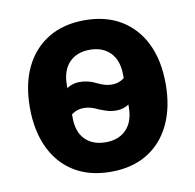

<svg xmlns="http://www.w3.org/2000/svg" viewBox="-67 -605 697 685"><g transform="rotate(-10 282.0 -262.5)"><path d="M282 12Q205 12 150 -21.5Q95 -55 65.5 -117Q36 -179 36 -263Q36 -348 65.5 -409Q95 -470 150 -503.5Q205 -537 282 -537Q359 -537 414 -503.5Q469 -470 498.5 -409Q528 -348 528 -263Q528 -179 498.5 -117Q469 -55 414 -21.5Q359 12 282 12ZM282 -95Q329 -95 356.5 -123.5Q384 -152 384 -205V-214Q377 -208 364.5 -204Q352 -200 339 -200Q322 -200 308 -204Q294 -208 277 -215Q263 -222 250.5 -225.5Q238 -229 225 -229Q212 -229 201.5 -225.5Q191 -222 180 -214V-203Q180 -150 207.5 -122.5Q235 -95 282 -95ZM180 -320V-309Q188 -315 200 -319Q212 -323 225 -323Q242 -323 256.5 -319.5Q271 -316 287 -308Q301 -301 313.5 -297.5Q326 -294 339 -294Q352 -294 362.5 -297.5Q373 -301 384 -309V-320Q384 -373 356.5 -401.5Q329 -430 282 -430Q235 -430 207.5 -401.5Q180 -373 180 -320Z"/></g></svg>

Font: IBM Plex Sans
Style: Bold
Weight: 700
Designer: Mike Abbink, Paul van der Laan, Pieter van Rosmalen
Foundry: Bold Monday
Version: Version 3.201